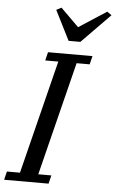

<svg xmlns="http://www.w3.org/2000/svg" viewBox="-83 -982 617 1024"><g transform="rotate(5 226.0 -470.5)"><path d="M-10 -45H60L212 -653H142L153 -698H391L380 -653H310L158 -45H228L217 0H-21ZM177 -927 204 -941 301 -845 449 -941 473 -924 320 -768H257Z"/></g></svg>

Font: IBM Plex Serif Text
Style: Italic
Weight: 450
Italic angle: -14°
Designer: Mike Abbink, Paul van der Laan, Pieter van Rosmalen
Foundry: Bold Monday
Version: Version 3.001